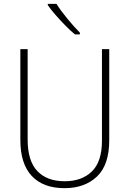

<svg xmlns="http://www.w3.org/2000/svg" viewBox="-20 -970 674 1000"><path d="M549 -240Q549 -111 485 -50.5Q421 10 316 10Q205 10 145.5 -53.5Q86 -117 86 -241V-714H124V-243Q124 -132 174.5 -79Q225 -26 317 -26Q406 -26 458.5 -77Q511 -128 511 -237V-714H549ZM274 -950Q296 -915 331 -872.5Q366 -830 396 -800V-791H370Q346 -811 319.5 -838Q293 -865 269 -892.5Q245 -920 229 -943V-950Z"/></svg>

Font: Noto Sans Khmer UI SemiCondensed ExtraLight
Style: Regular
Weight: 200
Width: 4
Designer: Danh Hong and the Monotype Design Team
Foundry: Monotype Imaging Inc.
Version: Version 2.002; ttfautohint (v1.8.4.7-5d5b)